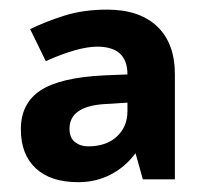

<svg xmlns="http://www.w3.org/2000/svg" viewBox="-20 -742 423 395"><path d="M273.9 -373 258.8 -426.8Q237.8 -398.4 207.5 -382.8Q177.2 -367.2 141.1 -367.2Q84 -367.2 53.5 -395.8Q22.9 -424.3 22.9 -476.1Q22.9 -529.3 63.2 -555.9Q103.5 -582.5 193.8 -586.9L242.2 -588.9Q242.2 -646 180.2 -646Q140.6 -646 74.2 -616.2L42 -682.1Q74.2 -697.8 113 -710Q151.9 -722.2 200.2 -722.2Q267.1 -722.2 303.5 -687.5Q339.8 -652.8 339.8 -588.9V-373ZM123 -477.1Q123 -458.5 134.3 -449.7Q145.5 -440.9 161.1 -440.9Q198.7 -440.9 220.5 -461.2Q242.2 -481.4 242.2 -513.2V-530.8L193.8 -527.8Q123 -522.9 123 -477.1Z"/></svg>

Font: Samim FD
Style: Bold-FD
Weight: 700
Foundry: DejaVu fonts team - Redesigned by Saber Rastikerdar
Version: Version 4.0.1